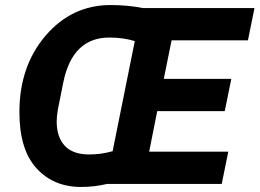

<svg xmlns="http://www.w3.org/2000/svg" viewBox="-20 -730 1030 762"><path d="M860 0H405Q354 12 302 12Q192 12 124.5 -62.5Q57 -137 57 -285Q57 -467 161 -588.5Q265 -710 419 -710Q487 -710 547 -698H990L964 -570H661L630 -417H898L872 -289H604L572 -128H886ZM334 -117Q382 -117 427 -130L515 -567Q468 -581 414 -581Q267 -581 231 -402L210 -297Q205 -269 205 -248Q205 -186 237 -151.5Q269 -117 334 -117Z"/></svg>

Font: Aneliza
Style: Bold Italic
Weight: 700
Italic angle: -11.31°
Designer: Mike Abbink, Paul van der Laan, Pieter van Rosmalen
Foundry: Bold Monday
Version: Version 3.0